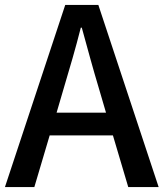

<svg xmlns="http://www.w3.org/2000/svg" viewBox="-20 -757 662 777"><path d="M0 0 244 -737H378L622 0H499L437 -209H181L119 0ZM209 -301H409L380 -400Q362 -460 345 -521.5Q328 -583 311 -645H307Q291 -582 273.5 -521Q256 -460 238 -400Z"/></svg>

Font: Source Han Sans TC Medium
Style: Regular
Weight: 500
Designer: Ryoko NISHIZUKA Ë•øÂ°öÊ∂ºÂ≠ê (kana, bopomofo & ideographs); Paul D. Hunt (Latin, Greek & Cyrillic); Sandoll Communicatio
Foundry: Adobe
Version: Version 2.004;hotconv 1.0.118;makeotfexe 2.5.65603